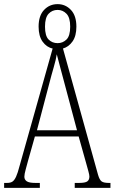

<svg xmlns="http://www.w3.org/2000/svg" viewBox="-21 -910 555 930"><path d="M-1 0V-24H13Q30 -24 39.5 -30.5Q49 -37 57 -54.5Q65 -72 74 -107L234 -675Q205 -681 185.5 -708Q166 -735 166 -781Q166 -834 192.5 -862Q219 -890 258 -890Q296 -890 322.5 -862Q349 -834 349 -781Q349 -736 330.5 -709.5Q312 -683 284 -675L454 -63Q461 -39 471 -31.5Q481 -24 506 -24H514V0H341V-24H362Q392 -24 402 -31.5Q412 -39 412 -55Q412 -63 407 -81Q402 -99 397 -117L360 -249H148L115 -132Q110 -113 103.5 -89.5Q97 -66 97 -54Q97 -40 108.5 -32Q120 -24 150 -24H172V0ZM258 -701Q283 -701 301 -718.5Q319 -736 319 -781Q319 -825 301 -843.5Q283 -862 258 -862Q232 -862 214.5 -843.5Q197 -825 197 -781Q197 -736 214.5 -718.5Q232 -701 258 -701ZM158 -279H352L296 -489Q281 -544 271 -582.5Q261 -621 254 -647Q250 -621 239 -583.5Q228 -546 217 -503Z"/></svg>

Font: Noto Serif Tamil ExtraCondensed ExtraLight
Style: Italic
Weight: 200
Width: 2
Italic angle: -12°
Designer: Indian Type Foundry, Tom Grace, and the Monotype Design Team
Foundry: Monotype Imaging Inc.
Version: Version 2.003; ttfautohint (v1.8.4.7-5d5b)